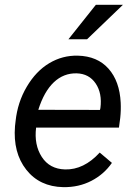

<svg xmlns="http://www.w3.org/2000/svg" viewBox="-20 -770 559 800"><path d="M243.7 9.8Q145 7.8 89.4 -63Q33.7 -133.8 42.5 -244.1L44.9 -265.1Q53.2 -343.8 91.6 -408.7Q129.9 -473.6 185.1 -506.6Q240.2 -539.6 304.2 -538.1Q385.7 -536.1 432.1 -483.9Q478.5 -431.6 482.9 -342.3Q484.4 -310.5 481 -278.8L475.6 -238.3H130.4Q121.6 -166.5 154.1 -116.2Q186.5 -65.9 251 -64Q329.1 -62 395.5 -134.3L446.3 -91.3Q413.1 -43.5 360.6 -16.4Q308.1 10.7 243.7 9.8ZM299.8 -464.4Q245.1 -465.8 204.3 -427.2Q163.6 -388.7 139.6 -312.5L396.5 -312L398.4 -319.8Q406.2 -381.3 378.7 -422.1Q351.1 -462.9 299.8 -464.4ZM379.4 -750H492.2L342.8 -606.4H265.1Z"/></svg>

Font: TypoPRO Roboto
Style: Italic
Weight: 400
Italic angle: -12°
Designer: Google
Version: Version 2.136; 2016